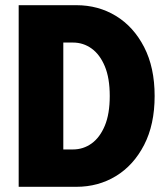

<svg xmlns="http://www.w3.org/2000/svg" viewBox="-20 -720 640 740"><path d="M224 -144H261Q301 -144 333 -167Q365 -190 384 -235.5Q403 -281 403 -350Q403 -419 384 -464.5Q365 -510 333 -533Q301 -556 261 -556H224ZM52 0V-700H274Q359 -700 427 -658.5Q495 -617 535.5 -538.5Q576 -460 576 -350Q576 -240 535.5 -161.5Q495 -83 427 -41.5Q359 0 274 0Z"/></svg>

Font: Red Hat Mono VF Light
Style: Regular
Weight: 300
Monospace: yes
Designer: Pentagram, MCKL
Foundry: Pentagram, MCKL
Version: Version 1.023